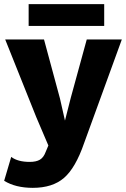

<svg xmlns="http://www.w3.org/2000/svg" viewBox="-23 -690 607 925"><path d="M479 -670V-565H115V-670ZM564 -500 382 0Q341 119 285.5 167Q230 215 135 215Q52 215 -3 181L31 66Q63 90 120 90Q151 90 169 79.5Q187 69 197 42L210 11L152 -125L2 -500H189L266 -215L290 -109L318 -219L395 -500Z"/></svg>

Font: Elaine Sans
Style: Bold
Weight: 700
Designer: Wei Huang
Foundry: Wei Huang
Version: Version 2.001;December 24, 2019;FontCreator 12.0.0.2547 64-b